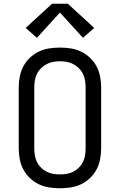

<svg xmlns="http://www.w3.org/2000/svg" viewBox="-20 -997 640 1025"><path d="M300 8Q271 8 242 3.5Q213 -1 187 -13.5Q161 -26 139.5 -46.5Q118 -67 104.5 -92.5Q91 -118 85.5 -147Q80 -176 80 -205V-530Q80 -559 85.5 -588Q91 -617 104.5 -642.5Q118 -668 139.5 -688.5Q161 -709 187 -721.5Q213 -734 242 -738.5Q271 -743 300 -743Q329 -743 358 -738.5Q387 -734 413 -721.5Q439 -709 460.5 -688.5Q482 -668 495.5 -642.5Q509 -617 514.5 -588Q520 -559 520 -530V-205Q520 -176 514.5 -147Q509 -118 495.5 -92.5Q482 -67 460.5 -46.5Q439 -26 413 -13.5Q387 -1 358 3.5Q329 8 300 8ZM300 -66Q319 -66 337 -69Q355 -72 371.5 -80.5Q388 -89 401.5 -102.5Q415 -116 423 -132.5Q431 -149 434 -167.5Q437 -186 437 -205V-530Q437 -549 434 -567.5Q431 -586 423 -602.5Q415 -619 401.5 -632.5Q388 -646 371.5 -654.5Q355 -663 337 -666.5Q319 -670 300 -670Q281 -670 263 -666.5Q245 -663 228.5 -654.5Q212 -646 198.5 -632.5Q185 -619 177 -602.5Q169 -586 166 -567.5Q163 -549 163 -530V-205Q163 -186 166 -167.5Q169 -149 177 -132.5Q185 -116 198.5 -102.5Q212 -89 228.5 -80.5Q245 -72 263 -69Q281 -66 300 -66ZM177 -795 117 -848 258 -977H342L483 -848L423 -795L300 -930Z"/></svg>

Font: Iosevka SS04 Extended
Style: Regular
Weight: 400
Width: 7
Monospace: yes
Designer: Belleve Invis
Foundry: Belleve Invis
Version: Version 19.0.0; ttfautohint (v1.8.4)